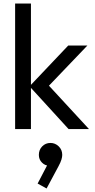

<svg xmlns="http://www.w3.org/2000/svg" viewBox="-20 -734 538 1092"><path d="M370 0 148 -243 368 -475H477L232 -219L236 -271L486 0ZM66 0V-714H156V0ZM245 338 194 310 256 191 287 183Q282 194 274.5 201Q267 208 257 208Q236 208 218.5 190.5Q201 173 201 147Q201 118 220 98.5Q239 79 267 79Q294 79 314 98.5Q334 118 334 147Q334 158 329.5 173.5Q325 189 312 213Z"/></svg>

Font: Outfit Thin
Style: Regular
Weight: 400
Version: Version 1.100;gftools[0.9.27]